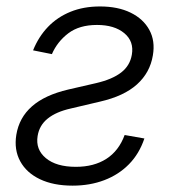

<svg xmlns="http://www.w3.org/2000/svg" viewBox="-20 -567 545 598"><path d="M83 -410.2Q100.1 -452.6 129.4 -483.2Q158.7 -513.7 199.5 -530.3Q240.2 -546.9 291.5 -546.9Q347.2 -546.9 386.7 -527.6Q426.3 -508.3 445.1 -473.9Q463.9 -439.5 456.1 -394.5Q447.3 -340.8 406.7 -304.2Q366.2 -267.6 291.5 -250.5L200.2 -229Q154.8 -218.8 128.7 -197.8Q102.5 -176.8 97.2 -143.6Q90.3 -101.6 122.8 -74.5Q155.3 -47.4 216.3 -47.4Q272.5 -47.4 311.3 -72.3Q350.1 -97.2 368.2 -146.5L429.7 -135.7Q413.6 -87.9 381.6 -55.4Q349.6 -22.9 304.9 -5.9Q260.3 11.2 206.1 11.2Q146.5 11.2 104.5 -8.8Q62.5 -28.8 43 -64.7Q23.4 -100.6 30.8 -147Q39.6 -200.7 79.6 -235.8Q119.6 -271 192.4 -288.1L279.3 -308.1Q329.6 -319.8 357.2 -341.1Q384.8 -362.3 390.6 -396.5Q397.9 -438 367.2 -463.6Q336.4 -489.3 282.2 -489.3Q227.1 -489.3 192.9 -463.4Q158.7 -437.5 141.6 -398.4Z"/></svg>

Font: Inter 18pt Light
Style: Italic
Weight: 300
Italic angle: -9.3988°
Designer: Rasmus Andersson
Foundry: rsms
Version: Version 4.001;git-66647c0bb